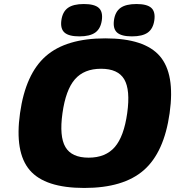

<svg xmlns="http://www.w3.org/2000/svg" viewBox="-20 -910 867 950"><path d="M501 -720.2Q695.3 -720.2 771 -632.1Q846.7 -543.9 819.3 -350.1Q792 -155.8 691.4 -67.9Q590.8 20 397 20Q202.6 20 127.2 -68.1Q51.8 -156.2 79.1 -350.1Q106.4 -544.4 206.8 -632.3Q307.1 -720.2 501 -720.2ZM303.7 -182.4Q334.5 -129.9 418.5 -129.9Q502.4 -129.9 547.9 -182.4Q593.3 -234.9 609.4 -350.1Q625.5 -465.3 594.7 -517.6Q564 -569.8 480 -569.8Q396 -569.8 350.6 -517.6Q305.2 -465.3 289.1 -350.1Q272.9 -234.9 303.7 -182.4ZM316.2 -871.1Q342.8 -890.1 395 -890.1Q447.3 -890.1 468.5 -871.1Q489.7 -852.1 483.9 -810.1Q478 -768.1 451.4 -749Q424.8 -730 372.6 -730Q320.3 -730 299.1 -749Q277.8 -768.1 283.7 -810.1Q289.6 -852.1 316.2 -871.1ZM576.4 -871.1Q603 -890.1 655.3 -890.1Q707.5 -890.1 728.5 -871.1Q749.5 -852.1 743.7 -810.1Q737.8 -768.1 711.4 -749Q685.1 -730 632.8 -730Q580.6 -730 559.3 -749Q538.1 -768.1 543.9 -810.1Q549.8 -852.1 576.4 -871.1Z"/></svg>

Font: Fivo Sans Heavy
Style: Regular
Weight: 900
Designer: Alexander Slobzheninov
Foundry: Alexander Slobzheninov
Version: 1.0